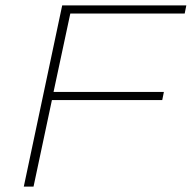

<svg xmlns="http://www.w3.org/2000/svg" viewBox="-20 -690 709 710"><path d="M68 0H104L172 -320H580L586 -350H178L240 -640H663L669 -670H210Z"/></svg>

Font: LT Wave Text Thin Italic
Style: Regular
Weight: 100
Designer: Daniel Lyons
Version: Version 2.5 (Glyphs App)